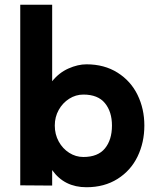

<svg xmlns="http://www.w3.org/2000/svg" viewBox="-20 -778 671 806"><path d="M450 -251Q450 -309 420.5 -345Q391 -381 330 -381Q298 -381 270.5 -363.5Q243 -346 226.5 -316.5Q210 -287 210 -251Q210 -214 226.5 -184Q243 -154 270.5 -136.5Q298 -119 330 -119Q391 -119 420.5 -155Q450 -191 450 -251ZM65 -758H199V-437Q228 -473 267.5 -490.5Q307 -508 343 -508Q418 -508 473.5 -473Q529 -438 557.5 -379.5Q586 -321 586 -251Q586 -180 557.5 -121Q529 -62 473.5 -27Q418 8 343 8Q250 8 199 -64V1L65 0Z"/></svg>

Font: SUIT ExtraBold
Style: Regular
Weight: 800
Designer: Sunn Youn; Korean Glyphs from Source Han Sans (Sandoll Communications; Soo-young Jang, Joo-yeon Kang)
Foundry: Sunn
Version: Version 1.008